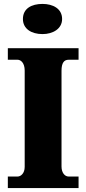

<svg xmlns="http://www.w3.org/2000/svg" viewBox="-20 -960 440 980"><path d="M197 -786C250 -786 297 -813 297 -863C297 -916 250 -940 197 -940C140 -940 97 -916 97 -863C97 -813 140 -786 197 -786ZM20 0H381V-59H330C311 -59 294 -78 294 -110V-599C294 -639 307 -655 330 -655H381V-714H20V-655H70C86 -655 106 -639 106 -600V-108C106 -75 86 -59 70 -59H20Z"/></svg>

Font: Noto Serif Sinhala SemiCondensed Black
Style: Regular
Weight: 900
Width: 4
Designer: Jelle Bosma - Monotype Design Team
Foundry: Monotype Imaging Inc.
Version: Version 2.007